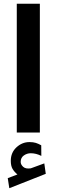

<svg xmlns="http://www.w3.org/2000/svg" viewBox="-20 -702 299 1016"><path d="M72.3 221.2Q55.7 207.5 46.4 191.7Q37.1 175.8 37.1 148.9Q37.1 105.5 67.1 77.6Q97.2 49.8 135.7 49.8Q155.8 49.8 169.7 54.2Q183.6 58.6 198.2 66.9L198.7 123Q170.9 108.9 142.6 108.9Q123 108.9 106.2 120.6Q89.4 132.3 89.4 155.3Q89.8 168.9 102.5 180.7Q115.2 192.4 141.1 189Q142.1 189 145 188L214.4 162.6L222.2 217.8L29.3 293.9L21 240.7ZM190.9 -682.1V-0.5H68.8V-682.1Z"/></svg>

Font: Vazirmatn UI FD
Style: Bold
Weight: 700
Designer: Saber Rastikerdar
Foundry: Saber Rastikerdar
Version: Version 33.003